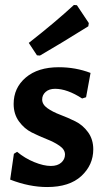

<svg xmlns="http://www.w3.org/2000/svg" viewBox="-20 -744 424 774"><path d="M278 -724 290 -723 338 -651 336 -638Q219 -565 141 -520L129 -521L96 -571Q201 -653 278 -724ZM217 -473Q285 -473 345 -450L327 -352L311 -347Q251 -386 202 -386Q178 -386 164 -373.5Q150 -361 150 -343Q150 -323 171 -308Q192 -293 222.5 -281.5Q253 -270 283.5 -255Q314 -240 335 -211Q356 -182 356 -142Q356 -79 308 -34.5Q260 10 170 10Q98 10 21 -20L36 -124L49 -132Q80 -106 118 -90.5Q156 -75 185 -75Q212 -75 227 -88.5Q242 -102 242 -121Q242 -141 220.5 -156Q199 -171 168.5 -183Q138 -195 108 -210Q78 -225 56.5 -254.5Q35 -284 35 -325Q35 -390 84 -431.5Q133 -473 217 -473Z"/></svg>

Font: Alegreya Sans
Style: Bold
Weight: 700
Designer: Juan Pablo del Peral
Foundry: Huerta Tipografica
Version: Version 2.007